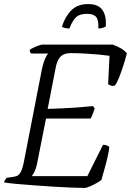

<svg xmlns="http://www.w3.org/2000/svg" viewBox="-27 -923 643 943"><path d="M391 0Q366 0 326 -1.5Q286 -3 238.5 -6Q191 -9 143.5 -12.5Q96 -16 56.5 -19.5Q17 -23 -7 -27Q-5 -35 -2 -39.5Q1 -44 6 -50L31 -53Q45 -55 56 -59Q67 -63 76 -80.5Q85 -98 92 -137L179 -584Q185 -612 193.5 -632.5Q202 -653 210 -660H126Q124 -662 121.5 -666Q119 -670 119 -678Q125 -683 137.5 -689Q150 -695 163 -699.5Q176 -704 181 -704H527Q550 -696 568.5 -684.5Q587 -673 596 -661Q588 -629 577.5 -597Q567 -565 557 -540Q547 -515 537 -503Q527 -499 517 -503Q507 -507 504 -509L511 -649Q491 -652 458.5 -655Q426 -658 389.5 -660Q353 -662 320 -662Q297 -662 282.5 -654Q268 -646 259.5 -630Q251 -614 246 -588L207 -388Q250 -390 280.5 -391Q311 -392 345 -394.5Q379 -397 430 -402L438 -391Q433 -375 428.5 -363Q424 -351 418 -341H199L155 -119Q151 -98 143.5 -82Q136 -66 129 -58H402L479 -212Q490 -212 499.5 -208Q509 -204 510 -200Q508 -181 501.5 -152.5Q495 -124 486.5 -94Q478 -64 471 -39Q462 -32 446 -23Q430 -14 414.5 -7.5Q399 -1 391 0ZM314 -783Q301 -783 290 -786Q279 -789 277 -792Q293 -842 323.5 -872.5Q354 -903 406 -903Q457 -903 477 -872.5Q497 -842 492 -792Q486 -789 476.5 -786Q467 -783 456 -783Q458 -824 445.5 -839.5Q433 -855 400 -855Q365 -855 347.5 -839.5Q330 -824 314 -783Z"/></svg>

Font: Texturina Medium 12pt Thin
Style: Italic
Weight: 250
Italic angle: -11°
Version: Version 1.002